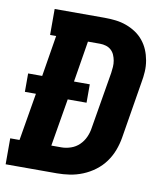

<svg xmlns="http://www.w3.org/2000/svg" viewBox="-82 -805 765 874"><g transform="rotate(10 300.0 -367.5)"><path d="M3 0V-120H46L83 -340H32V-425H97L128 -615H100V-735H331Q357 -735 382.5 -732Q408 -729 431.5 -720.5Q455 -712 475.5 -698.5Q496 -685 511.5 -666Q527 -647 536.5 -624.5Q546 -602 550.5 -576.5Q555 -551 553.5 -525Q552 -499 547 -473L504 -211Q499 -181 488 -152Q477 -123 458.5 -97.5Q440 -72 414 -52.5Q388 -33 358.5 -21Q329 -9 299 -4.5Q269 0 240 0ZM193 -120H240Q261 -120 283 -127.5Q305 -135 321.5 -151Q338 -167 347.5 -188Q357 -209 360 -231L404 -493Q406 -507 407 -521.5Q408 -536 405.5 -550Q403 -564 397.5 -576.5Q392 -589 382 -598Q372 -607 358.5 -611Q345 -615 331 -615H275L244 -425H317V-340H230Z"/></g></svg>

Font: Iosevka Curly Slab HvExObl
Style: Regular
Weight: 900
Width: 7
Italic angle: -9°
Monospace: yes
Designer: Belleve Invis
Foundry: Belleve Invis
Version: Version 11.1.0; ttfautohint (v1.8.3)